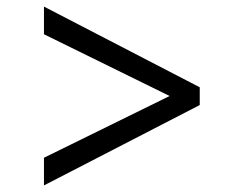

<svg xmlns="http://www.w3.org/2000/svg" viewBox="-20 -591 708 583"><path d="M113.5 -28V-112L495 -299.5L113.5 -487V-571L586.5 -326V-272Z"/></svg>

Font: Merriweather 28pt
Style: Regular
Weight: 400
Version: Version 2.100